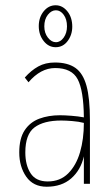

<svg xmlns="http://www.w3.org/2000/svg" viewBox="-20 -697 415 728"><path d="M157 11Q106 11 79.5 -27Q53 -65 53 -119Q53 -172 73.5 -203Q94 -234 129 -247Q164 -260 207 -260Q225 -260 251 -258Q277 -256 298 -252Q297 -354 274.5 -396.5Q252 -439 189 -439Q134 -439 88 -385L74 -403Q98 -430 125 -445Q152 -460 188 -460Q237 -460 266 -439.5Q295 -419 308 -371.5Q321 -324 321 -241V0H298V-104Q286 -52 250 -20.5Q214 11 157 11ZM76 -119Q76 -71 96 -40Q116 -9 161 -9Q208 -9 238.5 -39.5Q269 -70 283.5 -120Q298 -170 298 -231Q279 -236 254 -238Q229 -240 212 -240Q146 -240 111 -214Q76 -188 76 -119ZM191 -518Q164 -518 145.5 -541.5Q127 -565 127 -598Q127 -631 145.5 -654Q164 -677 191 -677Q217 -677 235.5 -654Q254 -631 254 -596Q254 -565 236.5 -541.5Q219 -518 191 -518ZM192 -537Q209 -537 221.5 -554.5Q234 -572 234 -597Q234 -624 221.5 -641Q209 -658 192 -658Q175 -658 161.5 -641Q148 -624 148 -597Q148 -572 161.5 -554.5Q175 -537 192 -537Z"/></svg>

Font: Inconsolata Condensed ExtraLight
Style: Regular
Weight: 200
Width: 3
Monospace: yes
Designer: Raph Levien, Cyreal, Brenton Simpson
Foundry: Raph Levien, Cyreal, Google
Version: Version 3.100; ttfautohint (v1.8.4.7-5d5b)